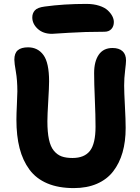

<svg xmlns="http://www.w3.org/2000/svg" viewBox="-20 -924 724 993"><path d="M249 -749Q203.1 -749 175 -774.9Q147 -800.8 147 -834Q147 -855.5 160.4 -870.4Q173.8 -885.3 210.9 -890.1Q309.6 -903.8 426.8 -903.8Q463.9 -903.8 492.7 -894.5Q521.5 -885.3 537.4 -870.4Q553.2 -855.5 561 -840.1Q568.8 -824.7 568.8 -810.1Q568.8 -787.6 555.9 -773.7Q543 -759.8 520 -759.8Q418.9 -759.8 335.4 -754.4Q252 -749 249 -749ZM361.8 48.8Q282.2 48.8 224.6 24.4Q167 0 132.3 -46.9Q97.7 -93.8 81.3 -157.5Q64.9 -221.2 64.9 -305.2Q64.9 -334.5 67.4 -384.5Q69.8 -434.6 69.8 -451.2Q69.8 -509.3 62 -553.5Q54.2 -597.7 54.2 -615.2Q54.2 -648.9 72 -664.1Q89.8 -679.2 125 -679.2Q175.8 -679.2 204.8 -639.2Q233.9 -599.1 233.9 -502.9Q233.9 -473.6 229.5 -400.9Q225.1 -328.1 225.1 -296.9Q225.1 -240.2 233.2 -202.9Q241.2 -165.5 258.5 -144.5Q275.9 -123.5 298.6 -115.2Q321.3 -106.9 355 -106.9Q416.5 -106.9 445.3 -144Q474.1 -181.2 474.1 -269Q474.1 -325.2 470.5 -409.7Q466.8 -494.1 466.8 -545.9Q466.8 -606 490.7 -640.9Q514.6 -675.8 562 -675.8Q595.2 -675.8 613.5 -659.4Q631.8 -643.1 631.8 -610.8Q631.8 -598.1 627 -559.1Q622.1 -520 622.1 -481.9Q622.1 -447.8 626 -376.2Q629.9 -304.7 629.9 -262.2Q629.9 -191.9 613.8 -135.7Q597.7 -79.6 565.4 -37.8Q533.2 3.9 481.4 26.4Q429.7 48.8 361.8 48.8Z"/></svg>

Font: Shantell Sans Bouncy
Style: Bold
Weight: 700
Designer: Stephen Nixon, Anya Danilova, Shantell Martin
Foundry: Arrow Type
Version: Version 1.006;[9816181b4]